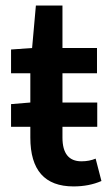

<svg xmlns="http://www.w3.org/2000/svg" viewBox="-20 -665 401 695"><path d="M246.1 9.8Q89.8 9.8 89.8 -167V-206.1H20V-288.1L89.8 -293.9V-399.9H20V-485.8L96.2 -491.2L109.9 -645H206.1V-491.2H331.1V-399.9H206.1V-293.9H332V-206.1H206.1V-167Q206.1 -81.1 274.9 -81.1Q303.2 -81.1 326.2 -90.8L347.2 -9.8Q302.2 9.8 246.1 9.8Z"/></svg>

Font: Source Sans 3 Semibold
Style: Regular
Weight: 600
Designer: Paul D. Hunt
Foundry: Adobe
Version: Version 3.052;hotconv 1.1.0;makeotfexe 2.6.0